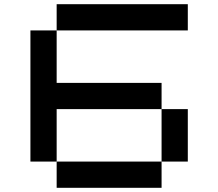

<svg xmlns="http://www.w3.org/2000/svg" viewBox="-20 -1020 1040 915"><path d="M250 -625H750V-125H250ZM875 -500H250V-1000H875V-875H125V-250H875Z"/></svg>

Font: Picon
Style: Regular
Weight: 400
Designer: yne
Foundry: yne
Version: Version 21.02.27; git-deadbeef-release